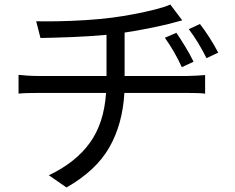

<svg xmlns="http://www.w3.org/2000/svg" viewBox="-20 -776 1040 849"><path d="M274 53 196 -1Q314 -57 377 -144Q440 -231 449 -365H151Q127 -365 103.5 -364.5Q80 -364 62 -362V-445Q79 -443 103 -441.5Q127 -440 149 -440H451V-622Q375 -615 296 -612Q217 -609 159 -608L140 -682Q178 -681 236 -682Q294 -683 358 -687Q422 -691 476 -698Q522 -704 572 -713.5Q622 -723 665.5 -734Q709 -745 733 -756L786 -686Q770 -682 755.5 -678Q741 -674 730 -671Q693 -662 639 -651Q585 -640 531 -632V-440H808Q824 -440 847.5 -441.5Q871 -443 887 -444V-362Q871 -364 849.5 -364.5Q828 -365 809 -365H530Q522 -226 463 -123.5Q404 -21 274 53ZM784 -479Q752 -549 709 -609L760 -631Q777 -606 798.5 -571Q820 -536 836 -503ZM893 -519Q875 -555 856.5 -585.5Q838 -616 815 -647L864 -670Q883 -646 905.5 -611Q928 -576 945 -543Z"/></svg>

Font: Chocolate Classical Sans
Style: Regular
Weight: 400
Designer: 田海東、宇文滿月
Foundry: Moonlit Owen
Version: Version 1.001